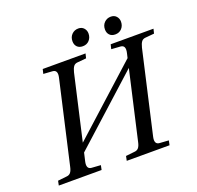

<svg xmlns="http://www.w3.org/2000/svg" viewBox="-144 -1002 1185 1155"><g transform="rotate(-20 449.0 -424.0)"><path d="M622 -787Q622 -814 639 -831Q656 -848 681 -848Q703 -848 716 -833.5Q729 -819 729 -799Q729 -773 713 -755.5Q697 -738 671 -738Q648 -738 635 -751.5Q622 -765 622 -787ZM414 -787Q414 -814 431 -831Q448 -848 473 -848Q495 -848 508 -833.5Q521 -819 521 -799Q521 -773 505 -755.5Q489 -738 463 -738Q440 -738 427 -751.5Q414 -765 414 -787ZM40 0 46 -29 101 -35Q119 -36 128.5 -47.5Q138 -59 143 -83L263 -609Q274 -656 241 -659L182 -663L189 -692H463L456 -663L401 -658Q383 -657 374 -645Q365 -633 359 -609L264 -193L691 -579L698 -609Q709 -656 676 -659L617 -663L624 -692H898L891 -663L836 -658Q818 -657 809 -645Q800 -633 794 -609L674 -83Q663 -36 696 -33L755 -29L749 0H475L481 -29L536 -35Q554 -36 563.5 -47.5Q573 -59 578 -83L678 -521L251 -135L239 -83Q228 -36 261 -33L320 -29L314 0Z"/></g></svg>

Font: Lingua Franca
Style: Italic
Weight: 400
Italic angle: -13°
Version: Version 1.19